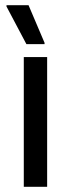

<svg xmlns="http://www.w3.org/2000/svg" viewBox="-20 -720 273 740"><path d="M71.7 0V-500H161.7V0ZM81.7 -550 5 -695V-700H90L151.7 -555V-550Z"/></svg>

Font: Familjen Grotesk GF
Style: Regular
Weight: 400
Designer: Anders Wikstroem, Jonas Baeckman, Matilda Gysing, Kristian Moeller
Foundry: Familjen STHLM AB
Version: Version 2.000; Beta; Release 4; Build 6